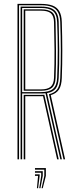

<svg xmlns="http://www.w3.org/2000/svg" viewBox="-20 -820 391 988"><path d="M70 0V-800H192Q225.8 -800 249 -791.8Q272.2 -783.5 284.6 -763.2Q297 -743 298 -707Q300.5 -631 300.6 -559.8Q300.8 -488.5 298 -418Q296.5 -379.5 283.4 -359.4Q270.2 -339.2 241.2 -330.5L315 0H306.8L231.8 -335.2Q261.5 -342 274.9 -361.1Q288.2 -380.2 290 -418Q293.2 -489.2 293 -561.4Q292.8 -633.5 290 -707Q289 -738.2 278.5 -757.1Q268 -776 246.8 -784.5Q225.5 -793 192 -793H78V0ZM102 0V-332H191Q196 -332 200.1 -332.1Q204.2 -332.2 208 -332.5L282.2 0H274L201.5 -325.2Q199 -325 196.4 -325Q193.8 -325 191 -325H110V0ZM86 0V-786H192Q223 -786 242.5 -778.1Q262 -770.2 271.6 -752.9Q281.2 -735.5 282 -707Q284 -638.2 284.8 -563.8Q285.5 -489.2 282 -419Q280.2 -382 266.4 -364Q252.5 -346 222 -341L298.5 0H290.5L214.2 -340Q208.2 -339.5 202.4 -339.2Q196.5 -339 191 -339H94V0ZM94 -346H191Q233.5 -346 252.9 -362.8Q272.2 -379.5 274 -419Q277.2 -491.2 277.1 -562.4Q277 -633.5 274 -706Q272.2 -748.5 251.5 -763.8Q230.8 -779 192 -779H94ZM102 -353V-772H192Q227.2 -772 246.2 -758.4Q265.2 -744.8 266 -706Q267.5 -632.5 268.1 -561Q268.8 -489.5 266 -419Q264.8 -383.2 247.1 -368.1Q229.5 -353 191 -353ZM110 -360H191Q225.2 -360 241 -373.8Q256.8 -387.5 258 -420Q261 -491.2 260.5 -561.9Q260 -632.5 258 -706Q257.2 -738 241.8 -751.5Q226.2 -765 192 -765H110ZM194 148.5 208 85V53H160V45H216V85L200 148.5ZM170 148.5 176 85H160V77H184V85L176 148.5ZM182 148.5 192 85V69H160V61H200V85L188 148.5Z"/></svg>

Font: Big Shoulders Inline Text Thin Thin
Style: Regular
Weight: 250
Version: Version 2.002